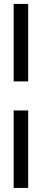

<svg xmlns="http://www.w3.org/2000/svg" viewBox="-20 -801 220 968"><path d="M122.1 -390.6H48.8V-781.2H122.1ZM122.1 146.5H48.8V-244.1H122.1Z"/></svg>

Font: Bainsley
Style: Regular
Weight: 400
Designer: Paul James MIller
Foundry: High-Logic / Made with FontCreator
Version: Version 1.411;March 28, 2021;FontCreator 13.0.0.2683 64-bit